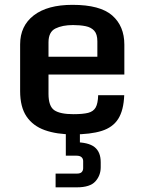

<svg xmlns="http://www.w3.org/2000/svg" viewBox="-20 -553 599 806"><path d="M64.5 -170.4V-366.7Q64.5 -444.3 121.8 -488.5Q179.2 -532.7 284.2 -532.7Q400.4 -532.7 451.2 -488Q502 -443.4 502 -365.7V-240.2H183.6V-159.2Q183.6 -106.9 208 -90.3Q232.4 -73.7 288.1 -73.7Q328.1 -73.7 350.1 -79.3Q372.1 -85 381.6 -101.8Q391.1 -118.7 392.1 -153.3H501.5Q499 -89.8 476.3 -54Q453.6 -18.1 406.7 -3.4Q359.9 11.2 286.6 11.2Q218.3 11.2 168.2 -6.6Q118.2 -24.4 91.3 -64.2Q64.5 -104 64.5 -170.4ZM388.7 -314.9V-379.4Q388.7 -409.7 375.5 -424.1Q362.3 -438.5 339.4 -443.1Q316.4 -447.8 286.6 -447.8Q241.7 -447.8 212.6 -433.3Q183.6 -418.9 183.6 -375V-314.9ZM213.4 233.4V175.8H301.8Q317.4 175.8 323.2 169.2Q329.1 162.6 329.1 153.3V123Q329.1 113.3 322.3 106.9Q315.4 100.6 301.8 100.6H256.3V-14.6H315.4V66.4L291.5 43.9Q351.1 43.9 377 64.5Q402.8 85 402.8 127.9V148.9Q402.8 183.6 380.4 208.5Q357.9 233.4 302.7 233.4Z"/></svg>

Font: Monda SemiBold
Style: Regular
Weight: 600
Designer: Vernon Adams
Foundry: Vernon Adams
Version: Version 2.200